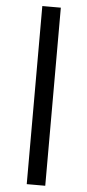

<svg xmlns="http://www.w3.org/2000/svg" viewBox="-62 -817 456 1002"><g transform="rotate(5 166.5 -316.5)"><path d="M215 -783V150H118V-783Z"/></g></svg>

Font: Kreadon Light
Style: Bold
Weight: 600
Designer: Reiya WATANABE
Foundry: StudioGnu
Version: Version 1.003; ttfautohint (v1.8.4.7-5d5b);gftools[0.9.32]